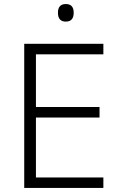

<svg xmlns="http://www.w3.org/2000/svg" viewBox="-20 -931 593 951"><path d="M492 0H100V-714H492V-662H158V-401H473V-349H158V-52H492ZM306 -911Q345 -911 345 -868Q345 -824 306 -824Q267 -824 267 -868Q267 -911 306 -911Z"/></svg>

Font: Noto Sans Sinhala Light
Style: Regular
Weight: 300
Designer: Jelle Bosma - Monotype Design Team
Foundry: Monotype Imaging Inc.
Version: Version 2.006; ttfautohint (v1.8.4.7-5d5b)